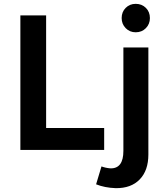

<svg xmlns="http://www.w3.org/2000/svg" viewBox="-20 -780 865 999"><path d="M86 -700H220V-114H522V0H86ZM508 86Q519 90 530.5 92.5Q542 95 554 96Q622 98 622 5V-533H752V24Q752 107 707 153.5Q662 200 582 199Q525 197 480 179ZM686 -760Q718 -760 739 -739Q760 -718 760 -686Q760 -655 739 -633.5Q718 -612 686 -612Q655 -612 634 -633.5Q613 -655 613 -686Q613 -718 634 -739Q655 -760 686 -760Z"/></svg>

Font: Alexandria Medium
Style: Regular
Weight: 500
Designer: Mohamed Gaber
Foundry: Kief Type Foundry
Version: Version 5.100